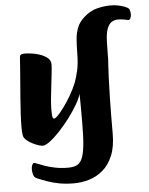

<svg xmlns="http://www.w3.org/2000/svg" viewBox="-64 -808 856 1104"><g transform="rotate(-5 364.0 -256.5)"><path d="M317.3 244Q273.3 244 235.5 237.2Q197.6 230.3 165.8 219Q134 207.7 106.7 195.9Q91.4 189.4 87.2 172.7Q83.1 156 83.1 144.5Q83.1 128.2 87.7 117.9Q92.4 107.6 98.6 107.6Q104.7 107.6 120.4 114.2Q136.1 120.8 161.1 129.5Q186.2 138.3 219.5 144.9Q252.8 151.5 293.1 151.5Q321.5 151.5 341.3 142.7Q361 133.9 372.7 108.3Q384.5 82.7 389.8 32.2Q395.2 -18.4 395.2 -100.9Q395.2 -108.8 395.3 -128.1Q395.5 -147.4 395.2 -172.5Q394.9 -197.6 394.9 -222.5Q394.9 -247.5 394.1 -265.9Q387.5 -240.2 366.5 -204.5Q345.4 -168.7 317 -130.8Q288.5 -92.8 257.8 -60.1Q227.1 -27.4 200.5 -7.2Q173.9 13 157.2 13Q150.9 13 134.3 8Q117.8 3 98.7 -6.7Q79.6 -16.3 65.2 -29Q50.7 -41.7 48 -57Q46.7 -66.5 45.9 -77Q45 -87.5 45 -100Q45 -133.9 47.2 -179Q49.5 -224 53.5 -273.3Q57.5 -322.6 61.1 -368.3Q64.7 -414 67.4 -449.4Q70.1 -484.7 70.9 -501.6Q70.9 -513.2 76.7 -518.6Q82.4 -524 98 -524Q131.7 -524 166.6 -515.7Q201.5 -507.4 225.2 -490.8Q249 -474.3 248.7 -448.7Q248.5 -432.9 244.9 -399Q241.3 -365 236.4 -325.4Q231.6 -285.7 228.2 -249.7Q224.9 -213.6 224.9 -192.5Q224.9 -154.7 227.6 -145.8Q230.4 -136.9 237.3 -136.9Q244.1 -136.9 259.9 -153.2Q275.7 -169.6 296.1 -197.6Q316.5 -225.6 337 -260.6Q357.5 -295.6 372.6 -333Q377.6 -348.1 382.6 -364.1Q387.6 -380.1 392 -399.9Q396.5 -419.7 399 -445Q401.6 -470.4 401.6 -503.4Q402.1 -544.8 404.8 -580.3Q407.6 -615.8 419.8 -647Q432 -678.2 461.8 -704.5Q498.4 -737 539 -746.9Q579.5 -756.7 615.1 -756.7Q645.7 -756.7 672.5 -749.6Q699.2 -742.5 712.2 -734.8Q721.5 -729.6 724.8 -719.4Q728 -709.2 728 -695.1Q728 -683.9 723.6 -674Q719.2 -664.1 712 -664.1Q709.5 -664.1 705 -665.2Q700.5 -666.3 695.5 -667.3Q689.2 -668.6 678.1 -670.4Q666.9 -672.3 650.7 -672.3Q632.8 -672.3 616.3 -663Q599.9 -653.8 589.1 -627.2Q578.4 -600.5 577.2 -549.2Q576.9 -543.2 576.7 -529.8Q576.5 -516.4 576.2 -500.4Q576 -484.4 575.7 -470.2Q575.5 -456.1 575.5 -448.7Q575.5 -444.1 573.7 -421.2Q572 -398.3 569.9 -350.3Q567.8 -302.3 566 -221.9Q564.3 -141.5 564.3 -21.9Q564.3 54.8 542.7 105.9Q521.2 156.9 485.3 187.6Q449.4 218.2 405.6 231.1Q361.9 244 317.3 244Z"/></g></svg>

Font: Briem Hand Thin
Style: Regular
Weight: 100
Designer: Gunnlaugur SE Briem, Eben Sorkin
Foundry: Sorkin Type Co.
Version: Version 1.003